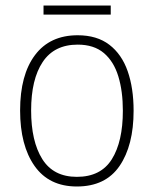

<svg xmlns="http://www.w3.org/2000/svg" viewBox="-20 -667 559 697"><path d="M465 -265Q465 -139 414 -64.5Q363 10 259 10Q158 10 105.5 -64.5Q53 -139 53 -266Q53 -395 107 -467Q161 -539 262 -539Q332 -539 377 -504.5Q422 -470 443.5 -408.5Q465 -347 465 -265ZM93 -266Q93 -154 133.5 -89.5Q174 -25 259 -25Q346 -25 386 -89Q426 -153 426 -265Q426 -336 409.5 -390Q393 -444 357 -474.5Q321 -505 262 -505Q177 -505 135 -442Q93 -379 93 -266ZM382 -647V-614H138V-647Z"/></svg>

Font: Noto Sans Gurmukhi SemiCondensed ExtraLight
Style: Regular
Weight: 200
Width: 4
Designer: Jelle Bosma - Monotype Design Team
Foundry: Monotype Imaging Inc.
Version: Version 2.004; ttfautohint (v1.8.4.7-5d5b)